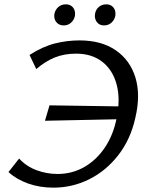

<svg xmlns="http://www.w3.org/2000/svg" viewBox="-20 -854 678 884"><path d="M226 10Q163 10 109.5 -9Q56 -28 19 -62L68 -124Q101 -88 148 -70.5Q195 -53 245 -53Q312 -53 368 -85Q424 -117 463 -175Q502 -233 517 -310Q535 -398 517 -465Q499 -532 451 -569.5Q403 -607 330 -607Q276 -607 232.5 -589.5Q189 -572 147 -536L116 -601Q177 -640 233 -654Q289 -668 346 -668Q447 -668 513 -622.5Q579 -577 603.5 -497Q628 -417 603 -311Q581 -212 524.5 -139.5Q468 -67 390.5 -28.5Q313 10 226 10ZM187 -298 208 -369 540 -364 523 -305ZM274 -737Q258 -737 247.5 -744.5Q237 -752 232.5 -764.5Q228 -777 231 -792Q235 -810 249 -822Q263 -834 283 -834Q298 -834 308 -827Q318 -820 322.5 -808.5Q327 -797 325 -781Q321 -762 307 -749.5Q293 -737 274 -737ZM459 -737Q444 -737 434 -744.5Q424 -752 419.5 -764.5Q415 -777 418 -792Q421 -810 435 -822Q449 -834 469 -834Q484 -834 494 -827Q504 -820 508.5 -808.5Q513 -797 511 -781Q507 -762 493 -749.5Q479 -737 459 -737Z"/></svg>

Font: Ysabeau Office Medium
Style: Italic
Weight: 500
Italic angle: -12°
Designer: Christian Thalmann (Catharsis Fonts)
Version: Version 2.001;gftools[0.9.30]; featfreeze: tnum,lnum,ss02